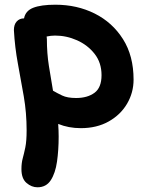

<svg xmlns="http://www.w3.org/2000/svg" viewBox="-20 -534 626 815"><path d="M139 261Q114 261 92.5 242.5Q71 224 71 184Q71 158 76.5 138Q82 118 87.5 91.5Q93 65 93 19Q93 -55 81 -124.5Q69 -194 56 -263.5Q43 -333 39 -406Q39 -430 51 -443Q63 -456 82 -456Q88 -488 121 -501Q154 -514 215 -514Q307 -514 382 -476.5Q457 -439 502 -368Q547 -297 547 -196Q547 -141 519.5 -94Q492 -47 441.5 -18.5Q391 10 323 10Q271 10 227 -8Q229 20 229 46Q229 103 222 152Q215 201 195.5 231Q176 261 139 261ZM179 -368Q179 -308 187.5 -254.5Q196 -201 205 -149Q222 -139 244 -128.5Q266 -118 303 -118Q351 -118 381 -140Q411 -162 411 -215Q411 -268 381.5 -305.5Q352 -343 307 -363Q262 -383 214 -383Q205 -383 196 -382Q187 -381 178 -379Q179 -374 179 -368Z"/></svg>

Font: Shantell Sans Normal
Style: Regular
Weight: 600
Designer: Stephen Nixon, Anya Danilova, Shantell Martin
Foundry: Arrow Type
Version: Version 1.009;[a7da0bfa3]